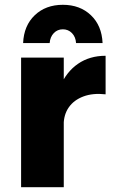

<svg xmlns="http://www.w3.org/2000/svg" viewBox="-20 -780 470 800"><path d="M420 -387Q367 -392.9 327.5 -378.1Q288 -363.3 266.6 -332.7Q245.3 -302.1 245.3 -259.3L203 -266.7Q203 -354.6 229.6 -417.6Q256.1 -480.6 304.9 -514.1Q353.6 -547.6 420 -547.6ZM67.9 -540.1H245.7V0H67.9ZM186.9 -600.6H76.3Q79.4 -673.3 124.9 -716.6Q170.4 -760 241.9 -760Q313.3 -760 358.8 -716.6Q404.3 -673.3 407.4 -600.6H296.9Q295.3 -626.1 279.9 -642Q264.4 -657.9 241.9 -657.9Q219.3 -657.9 204.1 -642Q188.9 -626.1 186.9 -600.6Z"/></svg>

Font: Alexandria
Style: Regular
Weight: 400
Designer: Mohamed Gaber
Foundry: Kief Type Foundry
Version: Version 5.100